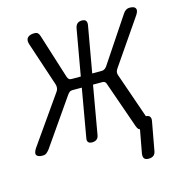

<svg xmlns="http://www.w3.org/2000/svg" viewBox="-163 -657 868 909"><g transform="rotate(-15 271.5 -203.0)"><path d="M8 -11Q0 -1 -7 4.5Q-14 10 -26 10Q-48 10 -55 0Q-62 -10 -48 -32L116 -266Q121 -273 122 -281.5Q123 -290 121 -298L48 -518Q42 -539 52.5 -549.5Q63 -560 85 -560Q97 -560 102.5 -554.5Q108 -549 111 -539L180 -320Q183 -313 187 -309Q191 -305 200 -305H245L285 -532Q288 -546 296 -553Q304 -560 318 -560Q332 -560 337.5 -553Q343 -546 341 -532L301 -305H347Q355 -305 361.5 -309Q368 -313 373 -320L519 -539Q525 -549 533.5 -554.5Q542 -560 553 -560Q575 -560 581 -549Q587 -538 574 -518L423 -298Q417 -290 415.5 -282Q414 -274 417 -266L494 -44Q507 -43 512 -37Q519 -29 516 -14L491 123Q489 139 480 146.5Q471 154 455.5 154Q440 154 434 146.5Q428 139 430 123L451 9Q447 7 444 5Q439 0 435 -11L356 -237Q354 -245 349.5 -249Q345 -253 337 -253H291L250 -18Q248 -4 239.5 3Q231 10 217 10Q203 10 197.5 3Q192 -4 195 -18L236 -253H190Q181 -253 175.5 -248.5Q170 -244 165 -237Z"/></g></svg>

Font: Maple Mono NL ExtraLight
Style: Italic
Weight: 275
Italic angle: -10°
Monospace: yes
Designer: subframe7536
Version: Version 7.000